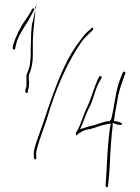

<svg xmlns="http://www.w3.org/2000/svg" viewBox="-20 -713 593 813"><path d="M33 -509C34 -506 38 -502 41 -503C42 -503 43 -504 44 -506L47 -521C55 -559 79 -592 96 -619C107 -637 116 -656 126 -674V-675C123 -678 118 -678 116 -675C109 -660 99 -644 88 -629C67 -600 47 -560 36 -523ZM44 -504C44 -504 44 -503 44 -503C44 -503 44 -504 44 -504ZM91 -344C88 -337 84 -321 92 -319C101 -319 95 -324 102 -344L103 -359C103 -363 104 -366 103 -371H102V-388C102 -393 102 -394 103 -398V-400H104L105 -401C110 -414 112 -422 115 -436L118 -456C119 -462 118 -469 119 -480V-534C119 -566 124 -603 126 -630C128 -649 130 -657 129 -669C124 -649 121 -629 115 -609V-601H114C112 -581 111 -555 111 -534C111 -524 110 -516 110 -508V-478C110 -470 109 -463 108 -456C108 -445 106 -433 102 -422L96 -405C92 -397 92 -393 92 -388V-373C93 -369 92 -360 92 -358V-345ZM115 -434C115 -434 115 -433 115 -433C115 -433 115 -434 115 -434ZM123 -56 124 -44C125 -40 127 -38 131 -38C132 -38 134 -42 134 -43V-44L133 -57C132 -68 135 -79 139 -92C150 -131 166 -171 179 -211C214 -332 265 -451 327 -538C337 -552 347 -561 358 -571L373 -586C377 -591 374 -599 369 -595L352 -580C341 -570 332 -559 322 -545C268 -478 231 -388 197 -293C180 -246 164 -193 147 -148C139 -127 133 -109 129 -95C124 -79 122 -66 123 -56ZM128 -679 131 -676 135 -693ZM303 -140H304C306 -140 311 -145 314 -149H315C329 -159 345 -165 364 -167C384 -172 404 -182 432 -187L449 -190L446 -173C436 -109 433 -22 429 47L427 72C427 76 430 80 431 80C437 80 437 78 437 75L440 48C442 31 444 10 445 -16C447 -70 451 -129 457 -180V-193L474 -186C481 -185 495 -182 497 -187C497 -191 496 -192 482 -197L462 -201L463 -203C467 -240 476 -278 481 -311V-312H482C486 -333 493 -353 500 -373L510 -401C510 -404 511 -405 511 -407C508 -411 503 -411 500 -406L488 -376C469 -328 466 -268 451 -209L450 -207L444 -200H439C412 -197 387 -183 361 -179L319 -166L330 -191C340 -215 345 -233 357 -256C375 -286 381 -334 403 -371L410 -383C415 -391 401 -391 401 -390L394 -377C378 -342 367 -298 350 -262C350 -261 351 -263 349 -260C336 -236 323 -186 305 -156L303 -154L301 -153C301 -150 301 -143 303 -140ZM359 -571C359 -571 358 -571 358 -571C358 -571 359 -571 359 -571ZM362 -179C362 -179 361 -179 361 -179C361 -179 362 -179 362 -179ZM406 -368C407 -368 406 -371 406 -372C406 -372 405 -372 405 -372C405 -372 406 -368 406 -368ZM427 72C427 72 426 72 426 72C426 72 427 72 427 72ZM458 -180C458 -180 457 -180 457 -180C457 -180 458 -180 458 -180ZM500 -406Z"/></svg>

Font: Stray Cat
Style: HlCn
Weight: 100
Version: Version 1.0